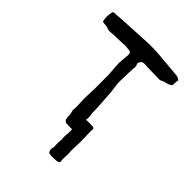

<svg xmlns="http://www.w3.org/2000/svg" viewBox="-190 -595 838 838"><g transform="rotate(45 229.0 -176.5)"><path d="M258.3 0.5Q228 0 224.6 0Q220.7 0 215.8 -3.4Q207.5 -9.3 207.5 -19.5L207 -20Q207 -41 202.6 -56.2Q201.2 -58.1 201.2 -60.5V-62Q202.6 -70.8 202.6 -79.1Q202.6 -83.5 202.4 -87.6Q202.1 -91.8 202.1 -96.2Q202.1 -108.4 201.2 -120.1Q200.7 -120.6 200.7 -127.9Q200.7 -142.1 202.1 -181.6Q203.1 -184.1 203.1 -194.3Q203.1 -210.4 202.6 -283.7Q198.2 -335.4 198.2 -349.6Q198.2 -355.5 198.7 -357.9Q199.2 -360.4 199.7 -368.4Q200.2 -376.5 200.7 -385.3Q201.2 -390.6 201.7 -395.3Q202.1 -399.9 202.4 -402.1Q202.6 -404.3 202.6 -406.2Q202.6 -417 190.9 -419.4Q177.2 -421.4 163.6 -421.9Q152.8 -421.9 145.5 -420.9Q134.3 -419.9 123 -419.9Q99.6 -419.9 89.4 -418.9Q81.5 -417.5 75.2 -417.5Q65.4 -417.5 57.6 -419.9Q53.7 -424.3 27.8 -425.3Q22.5 -425.8 20.5 -428.7Q17.6 -441.4 17.6 -455.1Q17.6 -470.2 21.5 -485.8Q25.9 -489.7 33.7 -489.7H42.5Q46.9 -490.2 63 -491.7L203.6 -499Q223.6 -500.5 243.7 -500.5Q274.9 -500.5 306.6 -497.6Q330.6 -495.1 361.3 -492.7Q389.2 -490.2 411.1 -488.3Q425.8 -487.3 435.5 -477.5V-476.1Q435.5 -473.6 433.6 -471.2Q432.1 -453.1 432.1 -451.2Q432.1 -449.2 433.6 -447.3Q431.2 -443.4 426.3 -440.9Q418 -436 410.6 -434.1Q400.4 -431.2 389.6 -428.7Q381.8 -422.4 372.1 -422.4H371.1Q353.5 -423.3 331.1 -423.3L315.4 -423.8Q297.4 -423.8 284.2 -425.3H279.3Q261.7 -425.3 256.3 -406.2V-405.8Q256.3 -403.3 258.8 -397.5Q261.2 -391.6 261.2 -390.1V-389.2Q259.8 -383.3 258.5 -342.8Q257.3 -302.2 257.3 -292Q257.3 -276.9 260.7 -258.3Q262.7 -246.6 263.7 -234.9Q264.6 -219.2 266.1 -197.8Q270.5 -141.6 270.5 -122.1Q270.5 -114.7 270 -112.8Q273.4 -100.1 273.4 -87.4Q273.4 -80.1 272 -72.8V-71.3Q277.3 -72.8 285.6 -72.8L308.1 -72.3Q322.8 -72.3 322.8 -62Q322.8 -59.6 321.3 -55.7L322.3 -26.9L323.2 18.6L321.3 65.9Q321.3 74.7 322.8 83.5Q322.8 100.6 321.8 106V129.4Q323.2 132.3 323.2 135.3Q323.2 146.5 294.4 146.5L282.2 147Q277.8 147 272.5 146.2Q267.1 145.5 261.7 145Q254.4 136.2 254.4 125.5Q254.4 119.1 257.3 112.3Q256.3 102.5 256.3 88.9Q256.3 77.6 258.3 63.5Q256.8 56.2 256.8 48.3L258.3 24.9Z"/></g></svg>

Font: Kurland
Style: Regular
Weight: 400
Designer: GGBot
Version: 0.22